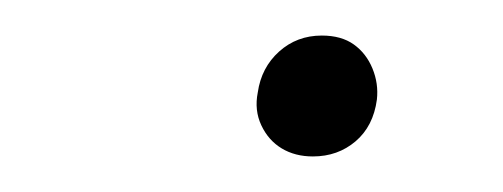

<svg xmlns="http://www.w3.org/2000/svg" viewBox="-20 -433 283 108"><path d="M156 -345Q146 -345 138.5 -349.5Q131 -354 127 -362.5Q123 -371 125 -381Q127 -395 137 -404Q147 -413 161 -413Q172 -413 179 -408Q186 -403 189.5 -394.5Q193 -386 192 -377Q190 -362 180 -353.5Q170 -345 156 -345Z"/></svg>

Font: Ysabeau ExtraLight
Style: Italic
Weight: 250
Italic angle: -12°
Version: Version 2.000;gftools[0.9.27.dev2+g8671c4b]